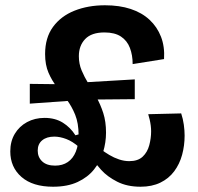

<svg xmlns="http://www.w3.org/2000/svg" viewBox="-20 -694 749 728"><path d="M181 14Q104 14 61.5 -23Q19 -60 19 -120Q19 -158 36 -186.5Q53 -215 82.5 -231Q112 -247 149 -247Q189 -247 218 -229Q247 -211 266 -181L280 -185V-136Q255 -158 231 -167Q207 -176 186 -176Q157 -176 140 -162Q123 -148 123 -123Q123 -98 140 -82Q157 -66 189 -66Q217 -66 237 -79.5Q257 -93 267.5 -119Q278 -145 278 -182Q278 -227 265 -259Q252 -291 233.5 -315.5Q215 -340 196 -364Q177 -388 164 -418Q151 -448 151 -489Q151 -551 181 -592Q211 -633 262.5 -653.5Q314 -674 378 -674Q433 -674 475.5 -660Q518 -646 547 -619Q576 -592 590.5 -554.5Q605 -517 602 -470L483 -451Q483 -485 472.5 -512.5Q462 -540 438.5 -555.5Q415 -571 376 -571Q327 -571 303 -546Q279 -521 279 -481Q279 -452 289.5 -427Q300 -402 315 -377.5Q330 -353 345.5 -325.5Q361 -298 371.5 -265.5Q382 -233 382 -191Q382 -154 371 -117.5Q360 -81 336.5 -51.5Q313 -22 274.5 -4Q236 14 181 14ZM93 -301V-376L259 -374L261 -313ZM513 14Q462 14 424.5 -5Q387 -24 363.5 -50Q340 -76 329 -94L316 -101L337 -146Q348 -139 362.5 -128Q377 -117 394.5 -106.5Q412 -96 431.5 -89.5Q451 -83 470 -83Q503 -83 521 -100Q539 -117 546 -143.5Q553 -170 553 -196Q553 -207 551.5 -218.5Q550 -230 547.5 -240.5Q545 -251 542 -261L667 -264Q674 -243 677 -221Q680 -199 680 -180Q680 -142 670.5 -107Q661 -72 640.5 -44.5Q620 -17 588 -1.5Q556 14 513 14ZM272 -316 269 -380 491 -393V-318Z"/></svg>

Font: Bricolage Grotesque 36pt SemiBold
Style: Regular
Weight: 600
Designer: Mathieu Triay
Foundry: Atelier Triay
Version: Version 1.001;gftools[0.9.33.dev8+g029e19f]